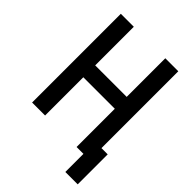

<svg xmlns="http://www.w3.org/2000/svg" viewBox="-238 -806 1061 1061"><g transform="rotate(45 293.0 -275.5)"><path d="M469.7 141.6V0H416V-298.8H169.9V0H68.4V-693.4H169.9V-391.6H416V-693.4H517.6V-92.8H566.4V141.6Z"/></g></svg>

Font: Cascadia Mono PL
Style: Regular
Weight: 400
Monospace: yes
Designer: Aaron Bell
Foundry: Saja Typeworks
Version: Version 2404.023; ttfautohint (v1.8.4)